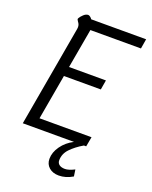

<svg xmlns="http://www.w3.org/2000/svg" viewBox="-169 -808 876 1110"><g transform="rotate(20 269.5 -252.5)"><path d="M218 -640 175 -397H402L392 -338H165L116 -60H436L425 0H411Q365 27 335.5 58Q306 89 306 129Q306 146 318.5 155.5Q331 165 354 165Q376 165 412 147L418 188Q376 213 333 213Q296 213 273 193Q250 173 250 140Q250 100 277.5 61.5Q305 23 350 0H35L144 -620Q145 -624 145 -631Q145 -648 134 -661Q129 -668 127.5 -672Q126 -676 129 -681Q135 -692 149 -705Q163 -718 177 -718Q182 -718 189.5 -712.5Q197 -707 201 -700H539L529 -640Z"/></g></svg>

Font: Niramit Light
Style: Italic
Weight: 300
Italic angle: -10°
Designer: Katatrad Aksorn Co.,Ltd.
Foundry: Cadson Demak Co.,Ltd.
Version: Version 1.000; ttfautohint (v1.6)